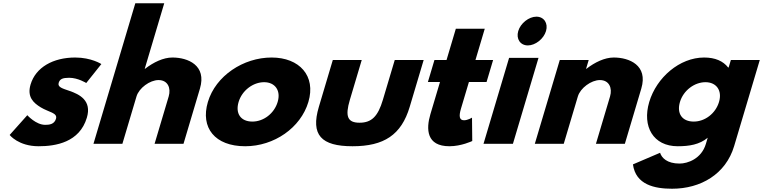

<svg xmlns="http://www.w3.org/2000/svg" viewBox="-20 -880 4670 1175"><path d="M440.2 -528C305.2 -528 198.4 -468 167.1 -363C144.2 -286 185.4 -250 229.4 -223C278.5 -193 333.6 -190 322.6 -153C312.4 -119 281.5 -116 256.5 -116C199.5 -116 147.1 -175 147.1 -175L39.1 -54C39.1 -54 92.5 15 216.5 15C321.5 15 466.7 -9 511.6 -160C542.9 -265 466.2 -303 404.5 -324C364.6 -338 331 -346 339.1 -373C346.2 -397 364.3 -404 403.3 -404C457.3 -404 507.8 -372 507.8 -372L600.3 -488C600.3 -488 539.2 -528 440.2 -528Z M552 0H729L815.4 -290C830.5 -341 897.1 -390 950.1 -390C1007.1 -390 1027.5 -341 1012.4 -290L926 0H1103L1203.6 -338C1246.2 -481 1129.2 -528 1035.2 -528C979.2 -528 919.6 -499 867.7 -459H865.7L985.1 -860H808.1Z M1252.2 -256C1205.2 -98 1295.5 15 1480.5 15C1657.5 15 1820.2 -98 1867.2 -256C1914.9 -416 1812.2 -528 1642.2 -528C1469.2 -528 1299.9 -416 1252.2 -256ZM1440.2 -256C1461.4 -327 1529.3 -377 1596.3 -377C1662.3 -377 1700.4 -327 1679.2 -256C1658.4 -186 1593.5 -136 1524.5 -136C1452.5 -136 1419.4 -186 1440.2 -256Z M2193.8 -513H2016.8L1931.3 -226C1880.1 -54 1945.5 15 2137.5 15C2329.5 15 2436.1 -54 2487.3 -226L2572.8 -513H2395.8L2323.1 -269C2293 -168 2254.4 -129 2180.4 -129C2106.4 -129 2091 -168 2121.1 -269Z M2712.8 -513H2638.8L2598.6 -378H2672.6L2613.9 -181C2586.8 -90 2589.5 15 2730.5 15C2803.5 15 2870.1 -17 2870.1 -17L2868.6 -160C2868.6 -160 2842.9 -144 2819.9 -144C2791.9 -144 2786.7 -167 2801 -215L2849.6 -378H2957.6L2997.8 -513H2889.8L2946.6 -704H2769.6Z M2939 0H3119L3275.6 -526H3095.6ZM3151.5 -690C3137.2 -642 3164.3 -602 3210.3 -602C3256.3 -602 3307.2 -642 3321.5 -690C3335.7 -738 3308.7 -778 3262.7 -778C3216.7 -778 3165.7 -738 3151.5 -690Z M3253 0H3430L3516.4 -290C3531.5 -341 3598.1 -390 3651.1 -390C3708.1 -390 3728.5 -341 3713.4 -290L3627 0H3804L3904.6 -338C3947.2 -481 3830.2 -528 3736.2 -528C3680.2 -528 3620.6 -499 3568.7 -459H3566.7L3582.8 -513H3405.8Z M3853.5 126C3870.3 251 3986.1 275 4093.1 275C4268.1 275 4421.6 186 4472.8 14L4629.8 -513H4452.8L4439.1 -467H4436.1C4405.7 -506 4357.2 -528 4289.2 -528C4139.2 -528 3997.9 -406 3953.2 -256C3908.6 -106 3977.5 15 4127.5 15C4197.5 15 4260.5 5 4311 -37L4299.7 1C4272.6 92 4188 121 4139 121C4062 121 4029.4 86 4019.6 55ZM4141.2 -256C4162.4 -327 4230.3 -377 4297.3 -377C4363.3 -377 4401.4 -327 4380.2 -256C4359.4 -186 4294.5 -136 4225.5 -136C4153.5 -136 4120.4 -186 4141.2 -256Z"/></svg>

Font: Hussar
Style: BdOblThree
Weight: 700
Foundry: Cannot Into Space Fonts
Version: Version 2.00